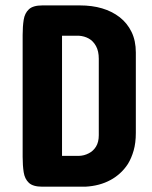

<svg xmlns="http://www.w3.org/2000/svg" viewBox="-20 -704 574 724"><path d="M139.6 -683.6H281.2Q373.5 -683.6 431.2 -639.2Q460 -616.7 476.1 -583.5Q492.2 -550.3 492.2 -505.9V-203.1Q492.2 -165 483.9 -136.2Q475.6 -107.4 462.4 -85.9Q448.7 -64.9 431.6 -49.8Q414.6 -34.7 397 -25.4Q356 -2.9 301.8 0H139.6Q104.5 0 88.9 -14.6Q73.2 -29.3 69.3 -54.7Q65.4 -80.1 65.4 -112.3V-572.3Q65.4 -604 69.3 -629.2Q73.2 -654.3 88.9 -668.9Q104.5 -683.6 139.6 -683.6ZM277.3 -569.3H213.9V-116.2H277.3Q297.4 -116.7 314.9 -126Q331.5 -134.3 342 -151.1Q352.5 -168 352.5 -194.3V-482.4Q352.5 -511.2 342 -530.3Q331.5 -549.3 314.9 -558.6Q298.3 -567.9 277.3 -569.3Z"/></svg>

Font: Dangrek
Style: Regular
Weight: 400
Designer: Danh Hong
Version: Version 8.001; ttfautohint (v1.8.3)